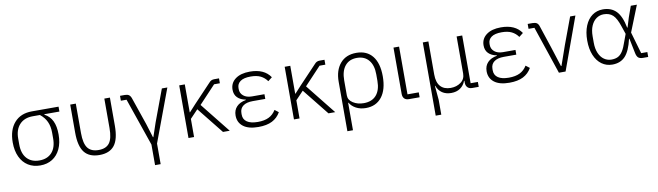

<svg xmlns="http://www.w3.org/2000/svg" viewBox="-40 -1135 6611 1929"><g transform="rotate(-10 3266.0 -170.0)"><path d="M417 -482Q471 -454 497 -400Q523 -346 523 -262Q523 -177 494 -115Q465 -53 412.5 -20Q360 13 289 13Q219 13 166 -20Q113 -53 84 -115.5Q55 -178 55 -262Q55 -390 119.5 -463.5Q184 -537 299 -537H571V-487H417ZM299 -487Q213 -487 164.5 -435Q116 -383 116 -292V-232Q116 -139 162 -88.5Q208 -38 289 -38Q370 -38 416 -88.5Q462 -139 462 -232V-292Q462 -355 440 -403Q418 -451 372 -487Z M747 -237Q747 -130 782 -84Q817 -38 893 -38Q969 -38 1003.5 -84Q1038 -130 1038 -237V-537H1095V-251Q1095 -112 1045.5 -49.5Q996 13 893 13Q789 13 739.5 -50Q690 -113 690 -251V-537H747Z M1424 0 1256 -487H1198V-537H1247Q1273 -537 1288 -527Q1303 -517 1312 -492L1408 -212L1452 -70H1456L1504 -212L1625 -537H1681L1481 0V210H1424Z M1939 -269 1859 -185V0H1802V-537H1859V-252H1862L1927 -323L2107 -513Q2118 -526 2130.5 -531.5Q2143 -537 2159 -537H2208V-487H2149L1979 -306L2223 0H2154Z M2741 -98Q2710 -43 2655 -15Q2600 13 2514 13Q2413 13 2360 -28Q2307 -69 2307 -140Q2307 -195 2340.5 -230Q2374 -265 2436 -276V-280Q2382 -290 2352 -320.5Q2322 -351 2322 -401Q2322 -469 2376 -509.5Q2430 -550 2524 -550Q2670 -550 2733 -456L2691 -423Q2665 -460 2625.5 -480Q2586 -500 2524 -500Q2453 -500 2418.5 -475Q2384 -450 2384 -408V-395Q2384 -354 2416 -327.5Q2448 -301 2502 -301H2630V-253H2502Q2438 -253 2403.5 -227Q2369 -201 2369 -154V-138Q2369 -90 2407 -64Q2445 -38 2517 -38Q2585 -38 2629.5 -60Q2674 -82 2702 -128Z M3015 -269 2935 -185V0H2878V-537H2935V-252H2938L3003 -323L3183 -513Q3194 -526 3206.5 -531.5Q3219 -537 3235 -537H3284V-487H3225L3055 -306L3299 0H3230Z M3386 -294Q3386 -411 3445 -480.5Q3504 -550 3610 -550Q3717 -550 3774.5 -478Q3832 -406 3832 -272Q3832 -136 3773.5 -61.5Q3715 13 3611 13Q3554 13 3511 -10Q3468 -33 3447 -70H3443V210H3386ZM3771 -236V-303Q3771 -395 3728 -447Q3685 -499 3607 -499Q3529 -499 3486 -446.5Q3443 -394 3443 -298V-144Q3443 -98 3489 -68.5Q3535 -39 3598 -39Q3682 -39 3726.5 -90.5Q3771 -142 3771 -236Z M4051 0Q4020 0 4004 -17Q3988 -34 3988 -64V-537H4045V-50H4160V0Z M4287 210V-537H4344V-200Q4344 -119 4380.5 -78.5Q4417 -38 4485 -38Q4545 -38 4588.5 -70Q4632 -102 4632 -159V-537H4689V-50H4763V0H4696Q4666 0 4649 -17.5Q4632 -35 4632 -65V-85H4628Q4611 -39 4573.5 -13Q4536 13 4481 13Q4427 13 4389.5 -12.5Q4352 -38 4335 -86H4331L4344 59V210Z M5302 -98Q5271 -43 5216 -15Q5161 13 5075 13Q4974 13 4921 -28Q4868 -69 4868 -140Q4868 -195 4901.5 -230Q4935 -265 4997 -276V-280Q4943 -290 4913 -320.5Q4883 -351 4883 -401Q4883 -469 4937 -509.5Q4991 -550 5085 -550Q5231 -550 5294 -456L5252 -423Q5226 -460 5186.5 -480Q5147 -500 5085 -500Q5014 -500 4979.5 -475Q4945 -450 4945 -408V-395Q4945 -354 4977 -327.5Q5009 -301 5063 -301H5191V-253H5063Q4999 -253 4964.5 -227Q4930 -201 4930 -154V-138Q4930 -90 4968 -64Q5006 -38 5078 -38Q5146 -38 5190.5 -60Q5235 -82 5263 -128Z M5649 0H5581L5417 -487H5357V-537H5405Q5433 -537 5448.5 -527.5Q5464 -518 5472 -494L5548 -265L5613 -62H5618L5689 -265L5790 -537H5844Z M6439 0Q6407 0 6391 -14Q6375 -28 6368 -65L6338 -213H6334Q6306 -92 6257 -39.5Q6208 13 6125 13Q6064 13 6017 -21Q5970 -55 5943.5 -118.5Q5917 -182 5917 -268Q5917 -355 5943.5 -419Q5970 -483 6017 -516.5Q6064 -550 6125 -550Q6210 -550 6261 -498Q6312 -446 6335 -327H6339L6369 -425L6409 -537H6471L6365 -271L6429 -50H6492V0ZM6282 -195 6309 -268 6282 -347Q6254 -434 6218.5 -467Q6183 -500 6125 -500Q6084 -500 6050.5 -476.5Q6017 -453 5997.5 -408.5Q5978 -364 5978 -301V-236Q5978 -174 5997.5 -129Q6017 -84 6050.5 -61Q6084 -38 6125 -38Q6164 -38 6191.5 -52Q6219 -66 6240.5 -100Q6262 -134 6282 -195Z"/></g></svg>

Font: IBM Plex Sans JP Light
Style: Regular
Weight: 300
Designer: Mike Abbink; Paul van der Laan; Pieter van Rosmalen; Wujin Sim; Yejin Wi; Jinhee Kim; Boomi Park; Yona Kim; Kichan Ma
Foundry: Sandoll Inc.
Version: Version 1.002